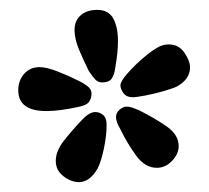

<svg xmlns="http://www.w3.org/2000/svg" viewBox="-20 -673 423 389"><path d="M187 -506Q179 -506 173.5 -511.5Q168 -517 160 -529Q150 -549 140.5 -571.5Q131 -594 131 -612Q131 -631 143.5 -642Q156 -653 177 -653Q200 -653 209.5 -635.5Q219 -618 219 -590Q219 -567 214 -539Q212 -522 206.5 -514Q201 -506 187 -506ZM249 -476Q236 -476 230 -484.5Q224 -493 224 -500Q224 -508 238 -524Q252 -540 269.5 -555Q287 -570 298 -576Q309 -583 322 -583Q342 -583 353.5 -566.5Q365 -550 365 -536Q365 -513 339 -498Q331 -494 312 -488.5Q293 -483 274.5 -479.5Q256 -476 249 -476ZM74 -448Q17 -448 17 -490Q17 -510 29 -523.5Q41 -537 60 -537Q74 -537 96 -528.5Q118 -520 140 -509Q154 -502 160.5 -495.5Q167 -489 165 -478Q163 -467 156 -462.5Q149 -458 132 -455Q118 -452 102.5 -450Q87 -448 74 -448ZM298 -333Q274 -333 256 -357.5Q238 -382 224 -411Q215 -426 215 -436Q215 -444 222 -450.5Q229 -457 237 -457Q242 -457 248 -455Q254 -453 261 -450Q293 -434 317.5 -417Q342 -400 342 -377Q342 -361 328.5 -347Q315 -333 298 -333ZM140 -304Q124 -304 108.5 -316Q93 -328 93 -347Q93 -367 109.5 -388Q126 -409 146 -430Q161 -446 173 -446Q182 -446 189 -440Q196 -434 196 -420Q196 -398 190.5 -372Q185 -346 178 -332Q162 -304 140 -304Z"/></svg>

Font: Akaya Telivigala
Style: Regular
Weight: 400
Designer: Vaishnavi Murthy Yerkadithaya, Juan Luis Blanco Aristondo
Version: Version 1.002; ttfautohint (v1.8.3)